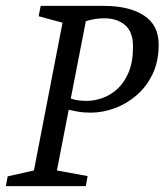

<svg xmlns="http://www.w3.org/2000/svg" viewBox="-28 -631 563 651"><path d="M-8 0 -2 -33 87 -53 184 -554 103 -576 110 -611H325Q410 -611 460 -578.5Q510 -546 510 -480Q510 -422 489 -379Q468 -336 434 -307Q400 -278 359.5 -263.5Q319 -249 279 -249Q268 -249 255.5 -250Q243 -251 230.5 -253.5Q218 -256 205 -259L165 -53L269 -34L263 0ZM267 -289Q292 -289 319 -298.5Q346 -308 369.5 -329Q393 -350 408 -385.5Q423 -421 423 -473Q423 -523 396 -546Q369 -569 325 -569Q312 -569 294.5 -566.5Q277 -564 263 -559L212 -297Q225 -292 239 -290.5Q253 -289 267 -289Z"/></svg>

Font: Manuale
Style: Italic
Weight: 400
Italic angle: -11°
Designer: Eduardo Tunni / Pablo Cosgaya
Foundry: Eduardo Tunni / Pablo Cosgaya
Version: Version 1.002